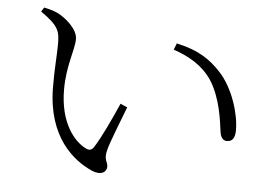

<svg xmlns="http://www.w3.org/2000/svg" viewBox="-48 -743 1096 771"><g transform="rotate(5 500.0 -357.5)"><path d="M168 -535C168 -496 162 -431 163 -361C165 -163 271 -77 348 -43C385 -27 408 -42 408 -65C408 -84 391 -91 402 -132C409 -161 443 -246 467 -309L439 -321C412 -260 378 -185 348 -138C339 -125 329 -123 314 -131C269 -154 208 -223 208 -359C208 -456 238 -520 238 -564C238 -604 188 -646 155 -662C138 -670 123 -674 100 -679L89 -662C164 -610 168 -589 168 -535ZM633 -556C697 -534 751 -503 788 -448C833 -379 843 -287 849 -243C852 -221 862 -209 877 -209C898 -209 910 -222 910 -256C910 -321 879 -423 823 -483C781 -528 735 -562 643 -582Z"/></g></svg>

Font: Noto Serif CJK TC Light
Style: Regular
Weight: 300
Designer: Ryoko NISHIZUKA 西塚涼子 (kana & ideographs); Frank Grießhammer (Latin, Greek & Cyrillic); Wenlong ZHANG 张文龙 (bopomofo); San
Foundry: Adobe
Version: Version 2.001;hotconv 1.1.0;makeotfexe 2.6.0